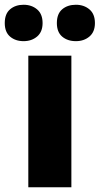

<svg xmlns="http://www.w3.org/2000/svg" viewBox="-58 -787 419 807"><path d="M242 0H61V-553H242ZM-38 -690Q-38 -729 -15.5 -748Q7 -767 41 -767Q75 -767 98 -747.5Q121 -728 121 -690Q121 -653 98 -633.5Q75 -614 41 -614Q7 -614 -15.5 -633Q-38 -652 -38 -690ZM181 -690Q181 -729 203.5 -748Q226 -767 261 -767Q295 -767 318 -747.5Q341 -728 341 -690Q341 -653 318 -633.5Q295 -614 261 -614Q226 -614 203.5 -633Q181 -652 181 -690Z"/></svg>

Font: Noto Sans Gurmukhi SemiCondensed Black
Style: Regular
Weight: 900
Width: 4
Designer: Jelle Bosma - Monotype Design Team
Foundry: Monotype Imaging Inc.
Version: Version 2.004; ttfautohint (v1.8.4.7-5d5b)